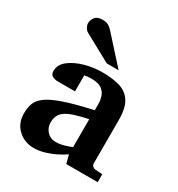

<svg xmlns="http://www.w3.org/2000/svg" viewBox="-162 -787 822 886"><g transform="rotate(30 249.0 -344.0)"><path d="M482.4 -19.5H314.9L303.2 -64.5Q286.6 -52.7 261 -39.6Q235.4 -26.4 205.6 -17.3Q175.8 -8.3 147 -8.3Q98.1 -8.3 63.5 -40Q28.8 -71.8 28.8 -125Q28.8 -155.3 37.6 -179Q46.4 -202.6 74 -222.4Q101.6 -242.2 156.7 -261Q211.9 -279.8 304.7 -300.3Q304.7 -307.6 304.7 -318.1Q304.7 -328.6 304.7 -335.4Q304.7 -352.5 298.6 -372.1Q292.5 -391.6 274.7 -405.3Q256.8 -418.9 220.7 -418.9Q207 -418.9 196.8 -417.7Q186.5 -416.5 182.1 -415.5V-330.1H89.4Q76.2 -330.1 62.5 -336.4Q48.8 -342.8 48.8 -362.3Q48.8 -396 79.1 -419.9Q109.4 -443.8 155.5 -456.8Q201.7 -469.7 249 -469.7Q301.3 -469.7 340.3 -458.5Q379.4 -447.3 401.4 -414.3Q423.3 -381.3 423.3 -316.4V-85.4Q423.3 -77.1 429.2 -71.3Q435.1 -65.4 442.9 -64.5L482.4 -61.5ZM303.2 -103V-251.5Q245.1 -239.7 213.1 -226.6Q181.2 -213.4 168.7 -195.3Q156.2 -177.2 156.2 -149.9Q156.2 -122.6 174.3 -102.8Q192.4 -83 220.7 -83Q242.2 -83 265.6 -89.8Q289.1 -96.7 303.2 -103ZM307.6 -515.1H244.6L98.6 -594.7Q89.4 -600.1 83 -611.8Q76.7 -623.5 76.7 -632.3Q76.7 -648.9 87.9 -664.6Q99.1 -680.2 127.9 -680.2Q146 -680.2 157.7 -674.3Q169.4 -668.5 184.6 -651.4Z"/></g></svg>

Font: Annapurna SIL
Style: Bold
Weight: 700
Designer: Peter Martin, Annie Olsen
Foundry: SIL International
Version: Version 2.000